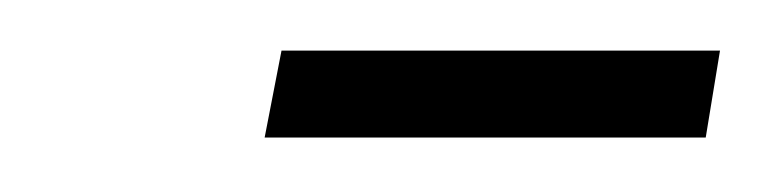

<svg xmlns="http://www.w3.org/2000/svg" viewBox="-20 -702 298 74"><path d="M82 -649H252L257.5 -682.5H88.5Z"/></svg>

Font: Anybody ExtraCondensed
Style: Italic
Weight: 400
Width: 2
Italic angle: -10°
Version: Version 1.113;gftools[0.9.25]